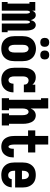

<svg xmlns="http://www.w3.org/2000/svg" viewBox="1100 -1892 799 3040"><g transform="rotate(90 1500.0 -371.5)"><path d="M11 0V-92H37V-438H11V-530H148V-481Q152 -492 158.5 -502.5Q165 -513 174 -521.5Q183 -530 194.5 -534Q206 -538 218 -538Q234 -538 248 -531.5Q262 -525 272 -513Q282 -501 288.5 -486.5Q295 -472 298 -458Q302 -472 307.5 -486.5Q313 -501 323 -513Q333 -525 347 -531.5Q361 -538 376 -538Q392 -538 407 -530.5Q422 -523 432 -510.5Q442 -498 448 -482.5Q454 -467 457 -451.5Q460 -436 461.5 -419.5Q463 -403 463 -387V-92H489V0H352V-387Q352 -396 351.5 -404.5Q351 -413 349 -421.5Q347 -430 342 -438Q337 -446 329 -446Q320 -446 315.5 -438Q311 -430 309 -421.5Q307 -413 306 -404.5Q305 -396 305 -387V0H195V-387Q195 -396 194 -404.5Q193 -413 191 -421.5Q189 -430 184.5 -438Q180 -446 171 -446Q163 -446 158 -438Q153 -430 151 -421.5Q149 -413 148.5 -404.5Q148 -396 148 -387V0Z M750 8Q723 8 696 3Q669 -2 645 -15Q621 -28 602.5 -48.5Q584 -69 572.5 -94Q561 -119 556.5 -146Q552 -173 552 -200V-330Q552 -357 556.5 -384Q561 -411 572.5 -436Q584 -461 602.5 -481.5Q621 -502 645 -515Q669 -528 696 -534.5Q723 -541 750 -541Q777 -541 804 -534.5Q831 -528 855 -515Q879 -502 897.5 -481.5Q916 -461 927.5 -436Q939 -411 943.5 -384Q948 -357 948 -330V-200Q948 -173 943.5 -146Q939 -119 927.5 -94Q916 -69 897.5 -48.5Q879 -28 855 -15Q831 -2 804 3Q777 8 750 8ZM750 -106Q766 -106 779.5 -115.5Q793 -125 799.5 -139Q806 -153 808.5 -168.5Q811 -184 811 -200V-330Q811 -346 808.5 -361.5Q806 -377 799 -391.5Q792 -406 778.5 -415Q765 -424 749 -424Q733 -424 720 -414.5Q707 -405 700 -391Q693 -377 691 -361.5Q689 -346 689 -330V-200Q689 -184 691.5 -168.5Q694 -153 700.5 -139Q707 -125 720.5 -115.5Q734 -106 750 -106ZM850 -609Q836 -609 822 -613Q808 -617 797.5 -627.5Q787 -638 783 -652Q779 -666 779 -680Q779 -694 783 -708Q787 -722 797.5 -732.5Q808 -743 822 -747Q836 -751 850 -751Q864 -751 878 -747Q892 -743 902.5 -732.5Q913 -722 917 -708Q921 -694 921 -680Q921 -666 917 -652Q913 -638 902.5 -627.5Q892 -617 878 -613Q864 -609 850 -609ZM650 -609Q636 -609 622 -613Q608 -617 597.5 -627.5Q587 -638 583 -652Q579 -666 579 -680Q579 -694 583 -708Q587 -722 597.5 -732.5Q608 -743 622 -747Q636 -751 650 -751Q664 -751 678 -747Q692 -743 702.5 -732.5Q713 -722 717 -708Q721 -694 721 -680Q721 -666 717 -652Q713 -638 702.5 -627.5Q692 -617 678 -613Q664 -609 650 -609Z M1247 8Q1220 8 1193.5 3Q1167 -2 1143 -15.5Q1119 -29 1101 -49.5Q1083 -70 1072 -94.5Q1061 -119 1056.5 -146Q1052 -173 1052 -200V-330Q1052 -354 1054.5 -378.5Q1057 -403 1064 -426Q1071 -449 1083 -470.5Q1095 -492 1113.5 -508Q1132 -524 1155.5 -531Q1179 -538 1203 -538Q1220 -538 1236.5 -535Q1253 -532 1268 -525.5Q1283 -519 1296.5 -508.5Q1310 -498 1320 -485V-530H1440V-349H1320Q1320 -363 1316.5 -377.5Q1313 -392 1303.5 -402.5Q1294 -413 1280 -418.5Q1266 -424 1252 -424Q1241 -424 1231 -420.5Q1221 -417 1213.5 -409.5Q1206 -402 1201 -392.5Q1196 -383 1193.5 -372.5Q1191 -362 1190 -351.5Q1189 -341 1189 -330V-200Q1189 -184 1191 -168.5Q1193 -153 1199.5 -139Q1206 -125 1219 -115.5Q1232 -106 1247 -106Q1261 -106 1273.5 -113Q1286 -120 1292.5 -132Q1299 -144 1302 -157.5Q1305 -171 1305 -185Q1305 -185 1305 -185Q1305 -185 1305 -185H1442Q1442 -185 1442 -184.5Q1442 -184 1442 -184Q1442 -158 1436 -132.5Q1430 -107 1418.5 -84.5Q1407 -62 1388.5 -43.5Q1370 -25 1347 -13Q1324 -1 1298.5 3.5Q1273 8 1247 8Z M1534 0V-114H1560V-621H1534V-735H1697V-457Q1704 -474 1714.5 -489Q1725 -504 1739.5 -515.5Q1754 -527 1772 -532.5Q1790 -538 1808 -538Q1831 -538 1853 -529Q1875 -520 1890.5 -503Q1906 -486 1915.5 -465Q1925 -444 1930.5 -421.5Q1936 -399 1938 -376Q1940 -353 1940 -330V-114H1966V0H1776V-114H1803V-330Q1803 -345 1801 -360Q1799 -375 1793.5 -389Q1788 -403 1776.5 -413.5Q1765 -424 1750 -424Q1735 -424 1723.5 -413.5Q1712 -403 1706.5 -389Q1701 -375 1699 -360Q1697 -345 1697 -330V-114H1724V0Z M2302 8Q2276 8 2251 1.5Q2226 -5 2205 -19.5Q2184 -34 2169.5 -55.5Q2155 -77 2146.5 -101.5Q2138 -126 2135 -151.5Q2132 -177 2132 -203V-416H2044V-530H2132V-735H2268V-530H2394V-416H2268V-203Q2268 -194 2268.5 -184.5Q2269 -175 2270 -166Q2271 -157 2272.5 -148Q2274 -139 2277.5 -130Q2281 -121 2287 -113.5Q2293 -106 2302 -106Q2310 -106 2316 -111.5Q2322 -117 2325 -124.5Q2328 -132 2330 -139.5Q2332 -147 2333 -154.5Q2334 -162 2334.5 -170Q2335 -178 2335 -186Q2335 -187 2335 -188Q2335 -189 2335 -190H2471Q2472 -188 2472 -185Q2472 -182 2472 -180Q2472 -156 2467.5 -132Q2463 -108 2453.5 -86.5Q2444 -65 2429 -46Q2414 -27 2393.5 -14.5Q2373 -2 2349.5 3Q2326 8 2302 8Z M2752 8Q2725 8 2698 3Q2671 -2 2646.5 -15Q2622 -28 2603 -48.5Q2584 -69 2572.5 -93.5Q2561 -118 2556.5 -145.5Q2552 -173 2552 -200V-330Q2552 -357 2556.5 -384Q2561 -411 2572.5 -436Q2584 -461 2602.5 -481.5Q2621 -502 2645 -515Q2669 -528 2696 -533Q2723 -538 2750 -538Q2777 -538 2804 -533Q2831 -528 2855 -515Q2879 -502 2897.5 -481.5Q2916 -461 2927.5 -436Q2939 -411 2943.5 -384Q2948 -357 2948 -330V-211H2683V-200Q2683 -183 2685.5 -166Q2688 -149 2696.5 -134Q2705 -119 2720 -110Q2735 -101 2752 -101Q2764 -101 2775.5 -104Q2787 -107 2796 -115Q2805 -123 2810 -134Q2815 -145 2815 -157H2946Q2944 -133 2937 -110Q2930 -87 2917 -67.5Q2904 -48 2885.5 -33Q2867 -18 2845 -8.5Q2823 1 2799.5 4.5Q2776 8 2752 8ZM2817 -319V-330Q2817 -347 2814.5 -364Q2812 -381 2804 -396Q2796 -411 2781.5 -420Q2767 -429 2750 -429Q2733 -429 2718.5 -420Q2704 -411 2696 -396Q2688 -381 2685.5 -364Q2683 -347 2683 -330V-319Z"/></g></svg>

Font: Iosevka Slab Heavy
Style: Regular
Weight: 900
Monospace: yes
Designer: Belleve Invis
Foundry: Belleve Invis
Version: Version 11.1.0; ttfautohint (v1.8.3)